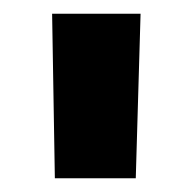

<svg xmlns="http://www.w3.org/2000/svg" viewBox="-20 -700 279 280"><path d="M56 -680H185L178 -440H60Z"/></svg>

Font: Cairo
Style: Bold
Weight: 700
Designer: Mohamed Gaber
Foundry: Kief Type Foundry
Version: Version 2.100